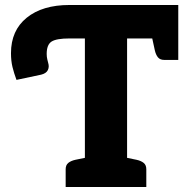

<svg xmlns="http://www.w3.org/2000/svg" viewBox="-20 -749 746 769"><path d="M320 0V-595H258Q206 -595 186.5 -582.5Q167 -570 167 -533Q167 -521 169.5 -511Q172 -501 173 -497Q178 -481 171.5 -468Q165 -455 145 -450L46 -429Q36 -456 30 -480.5Q24 -505 24 -536Q24 -627 87 -678Q150 -729 258 -729H694V-595H489V0ZM243 0V-71Q243 -88 253.5 -96.5Q264 -105 282 -109L326 -118L340 0ZM469 0 483 -118 527 -109Q545 -105 555.5 -96.5Q566 -88 566 -71V0ZM585 -617 694 -595V-509H638Q621 -509 612.5 -519.5Q604 -530 600 -548Z"/></svg>

Font: Aleo Black
Style: Regular
Weight: 900
Designer: Alessio Laiso
Foundry: Alessio Laiso
Version: Version 2.001;gftools[0.9.29]